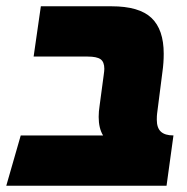

<svg xmlns="http://www.w3.org/2000/svg" viewBox="-50 -591 596 611"><path d="M449 -210Q449 -184 462 -172Q475 -160 502 -160L480 0H-30L16 -160H278Q264 -183 264 -219Q264 -236 267 -255L280 -352Q282 -366 282 -372Q282 -394 270 -402.5Q258 -411 229 -411H57L80 -571H305Q393 -571 432 -534Q471 -497 471 -420Q471 -391 467 -363L450 -230Q449 -223 449 -210Z"/></svg>

Font: FiraGO Heavy
Style: Italic
Weight: 900
Italic angle: -8°
Designer: bBox Type GmbH
Foundry: bBox Type GmbH
Version: Version 1.001